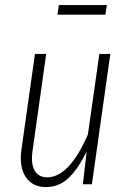

<svg xmlns="http://www.w3.org/2000/svg" viewBox="-20 -738 513 769"><path d="M401.9 -679.2H210L215.8 -717.8H408.2ZM164.1 11.2Q109.9 11.2 83 -29.3Q56.2 -69.8 65.9 -139.2L120.1 -522H165L110.8 -137.2Q102.5 -83.5 118.4 -55.7Q134.3 -27.8 168.9 -27.8Q257.3 -27.8 332 -199.2L377.9 -522H421.9L348.1 0H312L327.1 -131.8Q295.4 -65.4 256.6 -27.1Q217.8 11.2 164.1 11.2Z"/></svg>

Font: Fira Sans Compressed ExtraLight
Style: Italic
Weight: 250
Width: 3
Italic angle: -8°
Designer: Carrois Corporate & Edenspiekermann AG
Foundry: Carrois Corporate GbR & Edenspiekermann AG
Version: Version 4.203;PS 004.203;hotconv 1.0.88;makeotf.lib2.5.64775